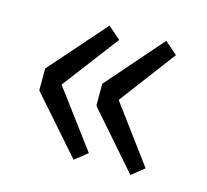

<svg xmlns="http://www.w3.org/2000/svg" viewBox="-70 -569 619 575"><g transform="rotate(15 239.5 -282.0)"><path d="M203 -74 50 -248V-316L203 -490L242 -456L110 -282L242 -105ZM379 -74 227 -248V-316L379 -490L418 -456L287 -282L418 -105Z"/></g></svg>

Font: Swei Fan Sans CJK TC
Style: Regular
Weight: 400
Version: Version 2.130